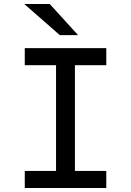

<svg xmlns="http://www.w3.org/2000/svg" viewBox="-20 -941 656 961"><path d="M260.5 0V-700H355V0ZM104 0V-85.5H512V0ZM104 -614.5V-700H512V-614.5ZM279.5 -765 101.5 -921H229L371 -765Z"/></svg>

Font: Overpass Mono Medium
Style: Regular
Weight: 500
Monospace: yes
Designer: Delve Withrington, Dave Bailey
Foundry: Delve Fonts LLC
Version: Version 4.000